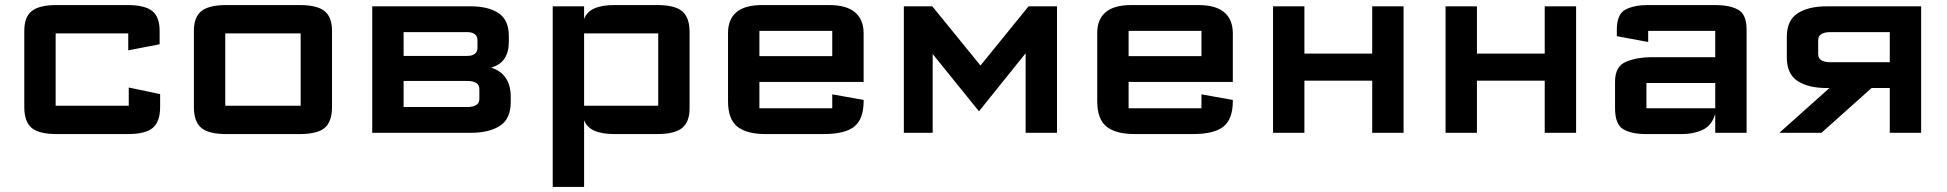

<svg xmlns="http://www.w3.org/2000/svg" viewBox="-20 -525 7698 759"><path d="M76 -102V-403Q76 -458 105.8 -481.5Q135.5 -505 204 -505H483Q552.5 -505 581.8 -481.5Q611 -458 611 -403V-350L487 -326V-393Q487 -393 487 -393Q487 -393 487 -393H200Q200 -393 200 -393Q200 -393 200 -393V-107Q200 -107 200 -107Q200 -107 200 -107H489Q489 -107 489 -107Q489 -107 489 -107V-179L613 -153V-102Q613 -44 584 -19.5Q555 5 485 5H204Q134 5 105 -19.5Q76 -44 76 -102Z M746.5 -102V-403Q746.5 -457.5 776.2 -481.2Q806 -505 874.5 -505H1164.5Q1233.5 -505 1263 -481.2Q1292.5 -457.5 1292.5 -403V-102Q1292.5 -44 1263.5 -19.5Q1234.5 5 1164.5 5H874.5Q805 5 775.8 -19.5Q746.5 -44 746.5 -102ZM870.5 -107Q870.5 -107 870.5 -107Q870.5 -107 870.5 -107H1168.5Q1168.5 -107 1168.5 -107Q1168.5 -107 1168.5 -107V-393Q1168.5 -393 1168.5 -393Q1168.5 -393 1168.5 -393H870.5Q870.5 -393 870.5 -393Q870.5 -393 870.5 -393Z M1451.5 0V-500H1840.5Q1910.5 -500 1951 -473Q1991.5 -446 1991.5 -382.5V-360Q1991.5 -319.5 1974.2 -293.5Q1957 -267.5 1921 -257.5Q1959 -246.5 1979 -217Q1999 -187.5 1999 -143.5V-121Q1999 -55.5 1956.5 -27.8Q1914 0 1841.5 0ZM1575.5 -102H1828Q1849 -102 1862 -109.5Q1875 -117 1875 -134.5V-172.5Q1875 -190 1862 -197.5Q1849 -205 1828 -205H1575.5ZM1575.5 -304H1827Q1846 -304 1856.8 -312Q1867.5 -320 1867.5 -336V-366Q1867.5 -382 1856.8 -390Q1846 -398 1827 -398H1575.5Z M2165 214V-500H2289V-450Q2299.5 -478 2329.2 -491.5Q2359 -505 2409 -505H2578Q2647.5 -505 2676.8 -480.5Q2706 -456 2706 -398V-97Q2706 -42.5 2676.2 -18.8Q2646.5 5 2578 5H2409Q2359 5 2329.2 -8.5Q2299.5 -22 2289 -50V214ZM2289 -107H2582Q2582 -107 2582 -107Q2582 -107 2582 -107V-393Q2582 -393 2582 -393Q2582 -393 2582 -393H2289Z M2858 -125V-395Q2858 -448.5 2891.2 -476.8Q2924.5 -505 2993 -505H3258Q3326.5 -505 3360.2 -476.2Q3394 -447.5 3394 -393V-201H2982V-97Q2982 -97 2982 -97Q2982 -97 2982 -97H3270Q3270 -97 3270 -97Q3270 -97 3270 -97V-152L3394 -130V-125Q3394 -55 3357.5 -25Q3321 5 3235 5H3007Q2931.5 5 2894.8 -24.5Q2858 -54 2858 -125ZM2982 -303H3270V-403Q3270 -403 3270 -403Q3270 -403 3270 -403H2982Q2982 -403 2982 -403Q2982 -403 2982 -403Z M3553 0V-500H3665.5L3856 -266L4046 -500H4158.5V0H4034.5V-314.5L3850 -85L3667 -311.5V0Z M4317.5 -125V-395Q4317.5 -448.5 4350.8 -476.8Q4384 -505 4452.5 -505H4717.5Q4786 -505 4819.8 -476.2Q4853.5 -447.5 4853.5 -393V-201H4441.5V-97Q4441.5 -97 4441.5 -97Q4441.5 -97 4441.5 -97H4729.5Q4729.5 -97 4729.5 -97Q4729.5 -97 4729.5 -97V-152L4853.5 -130V-125Q4853.5 -55 4817 -25Q4780.5 5 4694.5 5H4466.5Q4391 5 4354.2 -24.5Q4317.5 -54 4317.5 -125ZM4441.5 -303H4729.5V-403Q4729.5 -403 4729.5 -403Q4729.5 -403 4729.5 -403H4441.5Q4441.5 -403 4441.5 -403Q4441.5 -403 4441.5 -403Z M5012.5 0V-500H5136.5V-313H5404.5V-500H5528.5V0H5404.5V-206H5136.5V0Z M5694.5 0V-500H5818.5V-313H6086.5V-500H6210.5V0H6086.5V-206H5818.5V0Z M6487.5 5Q6429.5 5 6397 -14.2Q6364.5 -33.5 6364.5 -97V-202Q6364.5 -263.5 6408.8 -281.2Q6453 -299 6507.5 -299H6760.5V-403Q6760.5 -403 6760.5 -403Q6760.5 -403 6760.5 -403H6495.5Q6495.5 -403 6495.5 -403Q6495.5 -403 6495.5 -403V-359L6371.5 -382V-407Q6371.5 -469 6405.5 -487Q6439.5 -505 6494.5 -505H6761.5Q6816.5 -505 6850.5 -487Q6884.5 -469 6884.5 -407V0H6760.5V-75Q6747.5 -29 6711.2 -12Q6675 5 6629.5 5ZM6488.5 -97Q6488.5 -97 6488.5 -97Q6488.5 -97 6488.5 -97H6760.5V-197H6488.5Q6488.5 -197 6488.5 -197Q6488.5 -197 6488.5 -197Z M7014 0 7212 -177H7201Q7128.5 -177 7086 -204.8Q7043.5 -232.5 7043.5 -298V-379Q7043.5 -444.5 7086 -472.2Q7128.5 -500 7201 -500H7574.5V0H7450.5V-177H7378.5L7180.5 0ZM7214.5 -279H7450.5V-398H7214.5Q7193.5 -398 7180.5 -390.5Q7167.5 -383 7167.5 -365.5V-311.5Q7167.5 -294 7180.5 -286.5Q7193.5 -279 7214.5 -279Z"/></svg>

Font: Science Gothic
Style: Regular
Weight: 400
Designer: Thomas Phinney, Vassil Kateliev, Brandon Buerkle
Foundry: Font Detective LLC
Version: Version 1.018